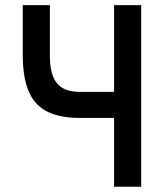

<svg xmlns="http://www.w3.org/2000/svg" viewBox="-20 -713 626 733"><path d="M283.2 -262.7Q168.9 -262.7 117.9 -319.1Q66.9 -375.5 66.9 -500.5V-693.4H170.4V-500.5Q170.4 -428.2 197.3 -395.3Q224.1 -362.3 283.2 -362.3H415.5V-693.4H519V0H415.5V-262.7Z"/></svg>

Font: Caskaydia Cove Medium
Style: Regular
Weight: 500
Monospace: yes
Designer: Aaron Bell
Foundry: Saja Typeworks
Version: Version 4.300; ttfautohint (v1.8.3)